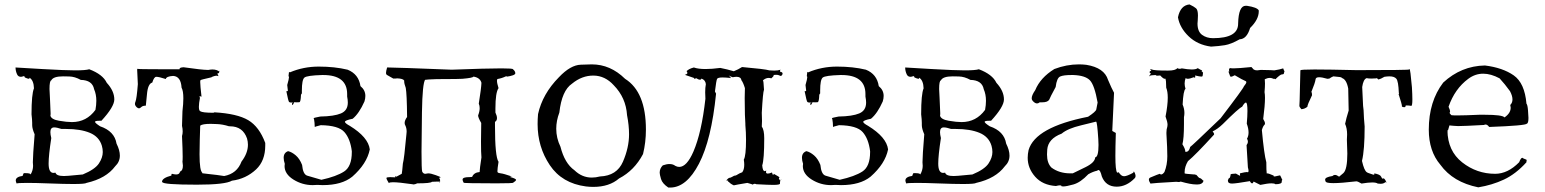

<svg xmlns="http://www.w3.org/2000/svg" viewBox="-20 -825 6962 865"><path d="M310 4Q364 4 370 -1Q458 -21 499 -76Q520 -96 520 -124Q520 -148 505 -178Q496 -234 431 -256Q408 -271 408 -276Q408 -281 429 -281H437Q495 -344 495 -377Q495 -415 461 -452Q443 -490 382 -513Q366 -508 318 -508Q275 -508 169 -514Q63 -520 50 -521Q50 -505 57 -490Q62 -479 74 -479Q78 -479 82 -480.5Q86 -482 87 -482Q91 -482 92 -476Q105 -470 110 -470Q113 -470 113 -473V-475Q132 -463 133 -427Q122 -401 122 -310Q125 -286 125 -271V-261Q125 -245 136 -220Q128 -122 128 -94L129 -78Q129 -58 118 -39Q117 -45 94 -45H87Q82 -35 82 -33Q82 -32 83 -32L85 -33Q51 -29 51 -12Q51 -5 56 3V2Q56 -1 103 -1Q139 -1 204.5 1.5Q270 4 310 4ZM268 -32Q234 -32 230 -47L221 -46Q199 -46 199 -88Q199 -125 211 -203Q207 -219 207 -230Q207 -251 224 -251Q236 -251 257 -244H278Q343 -244 385 -226.5Q427 -209 439 -168Q443 -154 443 -140Q443 -115 425.5 -88.5Q408 -62 353 -39L288 -33ZM304 -275Q281 -275 246 -281Q211 -287 207 -304Q208 -305 208 -314L205 -384L203 -424Q203 -461 211 -463Q220 -481 264 -481Q267 -481 292 -480.5Q317 -480 344 -465Q396 -464 404 -423Q414 -400 414 -371Q414 -352 410 -330Q370 -275 304 -275Z M867 7Q995 7 1025 -11Q1088 -19 1134 -62Q1175 -101 1175 -169V-181Q1148 -254 1098.5 -283.5Q1049 -313 946 -319L949 -320Q949 -319 941 -317Q892 -317 882 -324Q876 -327 876 -344Q876 -359 881 -385Q878 -388 878 -389Q878 -391 884 -391H889L884 -395L888 -388Q882 -440 882 -456Q882 -462 883.5 -464Q885 -466 934 -477Q933 -479 931 -479Q929 -479 925 -475Q947 -484 956 -484Q959 -484 961 -483L963 -482Q964 -482 964 -483L959 -494Q968 -494 968 -503L967 -510Q969 -501 970 -501Q958 -512 937 -512Q929 -512 919 -510H916Q891 -510 807 -522Q789 -521 789 -515V-513H706Q600 -513 599 -515Q598 -515 598 -509L601 -446Q596 -380 590 -366Q588 -362 588 -357Q588 -349 597 -341Q602 -337 606 -337Q611 -337 617 -343Q623 -349 637 -349L642 -399Q646 -448 666 -453Q674 -479 684 -479Q696 -479 727 -469Q729 -481 760 -483Q795 -481 798 -430Q806 -416 806 -382Q806 -358 802 -324Q800 -278 800 -258Q803 -245 803 -233Q803 -222 800 -212Q803 -148 803 -119Q803 -102 802 -97L804 -79Q804 -56 791 -52Q789 -39 774 -39Q768 -39 759 -41L755 -42Q752 -42 752 -34Q710 -23 710 -6Q710 -5 711 -5Q713 7 867 7ZM990 -32Q959 -37 920 -41Q889 -44 889 -46L892 -47Q879 -54 879 -130Q879 -141 880 -195Q881 -249 882 -259Q892 -267 929 -267Q934 -267 958.5 -266Q983 -265 1012 -256H1016Q1074 -256 1093 -201Q1097 -187 1097 -173Q1097 -135 1068 -97Q1048 -43 990 -32Z M1434 9Q1520 9 1567 -29Q1633 -87 1646 -152Q1639 -207 1556 -258Q1534 -270 1534 -276Q1534 -283 1569 -290Q1598 -314 1622 -368Q1626 -381 1626 -393Q1626 -419 1604 -437Q1596 -491 1546 -511Q1488 -525 1416 -525Q1347 -525 1286 -499L1282 -501Q1280 -489 1280 -484Q1280 -480 1281 -480Q1282 -480 1282 -478Q1282 -470 1274 -442L1277 -416Q1275 -414 1272 -414H1270Q1279 -368 1282.5 -365.5Q1286 -363 1292 -363Q1297 -363 1306 -365Q1300 -352 1297 -352H1296V-365L1317 -364Q1322 -364 1328.5 -364.5Q1335 -365 1336 -398Q1339 -404 1340 -404V-417Q1340 -466 1351.5 -475.5Q1363 -485 1431 -487H1436Q1544 -487 1544 -401V-390Q1547 -375 1547 -363Q1547 -327 1516 -314Q1485 -301 1423 -300Q1393 -294 1393 -293Q1395 -291 1397 -272L1398 -253Q1398 -254 1425 -261Q1505 -260 1531.5 -230Q1558 -200 1565 -144V-140Q1565 -75 1530.5 -52.5Q1496 -30 1428 -15Q1384 -28 1364.5 -33.5Q1345 -39 1341 -82Q1330 -110 1312.5 -125Q1295 -140 1278 -144Q1258 -137 1258 -114Q1258 -102 1263 -87L1262 -77Q1262 -41 1302 -16Q1342 9 1389 9L1409 8Z M1843 6Q1849 6 1860 1Q1921 1 1926 -6L1952 -7Q1961 -7 1964 -6Q1960 -2 1959 -2Q1959 -4 1962 -10L1963 -13Q1963 -17 1958 -24Q1965 -25 1965 -26Q1965 -27 1961 -29Q1957 -31 1943 -36Q1921 -44 1909 -44L1896 -42Q1887 -42 1882 -52Q1879 -63 1879 -141Q1879 -188 1881 -319.5Q1883 -451 1896 -467L1890 -465H1892Q1895 -465 1911.5 -467Q1928 -469 2019 -469H2030L2063 -470Q2111 -474 2113 -480Q2143 -475 2149 -452Q2148 -426 2137 -358Q2141 -349 2141 -338Q2141 -323 2134 -305Q2134 -295 2148 -271L2147 -187Q2147 -135 2149 -116Q2141 -63 2141 -52V-50Q2115 -48 2107 -28L2095 -27H2093Q2064 -27 2064 -16Q2064 -10 2069 -2H2068Q2068 1 2217 1Q2292 1 2292 -2Q2305 -10 2305 -15Q2305 -17 2298.5 -20.5Q2292 -24 2276 -28L2286 -30Q2248 -43 2236.5 -44Q2225 -45 2222 -49Q2221 -50 2221 -54Q2221 -65 2226 -96Q2210 -119 2210 -259V-276Q2219 -281 2219 -293Q2219 -303 2212 -318V-337Q2212 -408 2226 -428Q2219 -450 2219 -461Q2219 -466 2221 -469Q2240 -472 2259 -481H2265Q2265 -480 2260 -479Q2301 -485 2301.5 -494.5Q2302 -504 2291 -513Q2291 -517 2239 -517Q2172 -517 2015 -511Q1762 -521 1729 -521H1724Q1719 -504 1719 -496Q1719 -490 1723 -487.5Q1727 -485 1752 -471Q1766 -471 1769 -472Q1796 -471 1801 -462V-458Q1801 -448 1808 -429Q1813 -402 1814 -298Q1803 -283 1803 -271Q1803 -265 1806 -260Q1812 -248 1812 -232L1811 -220Q1801 -109 1795 -88Q1792 -52 1790 -42L1766 -29L1761 -31Q1760 -31 1760 -30L1761 -26L1738 -27Q1721 -27 1721 -23Q1721 -17 1732 0Q1734 -4 1750 -4Q1776 -4 1838 5Q1840 6 1843 6Z M2653 17Q2725 17 2769 -21Q2838 -57 2877 -131Q2890 -184 2890 -241Q2890 -411 2796 -470Q2730 -535 2646 -535Q2643 -535 2596.5 -533.5Q2550 -532 2498 -477Q2424 -402 2404 -311Q2402 -288 2402 -266Q2402 -163 2457 -81Q2512 1 2620 15Q2637 17 2653 17ZM2646 -25Q2602 -25 2568 -58Q2524 -89 2505 -164Q2486 -203 2486 -245Q2486 -281 2500 -318Q2511 -417 2557 -448Q2602 -485 2654 -484.5Q2706 -484 2745 -441Q2800 -385 2805 -306Q2814 -260 2814 -220Q2814 -160 2786.5 -96.5Q2759 -33 2683 -30Q2664 -25 2646 -25Z M2999 20Q3073 20 3129 -87.5Q3185 -195 3206 -403L3201 -413Q3207 -463 3210.5 -469.5Q3214 -476 3235 -476Q3248 -476 3268 -474L3271 -473Q3272 -473 3272 -474Q3272 -477 3263 -485Q3274 -479 3281 -477Q3291 -479 3298 -479Q3318 -479 3320 -464Q3328 -454 3336 -428Q3335 -413 3335 -383L3336 -308Q3338 -280 3338 -268V-262Q3341 -229 3341 -196Q3341 -122 3331 -106Q3333 -93 3333 -83Q3333 -61 3324 -49Q3312 -45 3298 -36L3289 -32V-33L3296 -38Q3272 -24 3268 -24H3266Q3264 -24 3258.5 -19Q3253 -14 3253 -12Q3253 -11 3255 -11Q3258 -11 3265 -14Q3259 -12 3259 -10Q3259 -7 3264 -5Q3272 4 3286 10Q3293 8 3347 -1Q3372 6 3372 7H3371Q3375 3 3380 3Q3383 3 3388 5Q3443 8 3464 8Q3494 8 3494 2V-1Q3494 -14 3501 -18Q3498 -12 3495 -12Q3493 -12 3490 -19L3489 -21Q3489 -24 3492 -25Q3492 -28 3466 -42Q3465 -37 3463 -37Q3461 -37 3458 -48Q3446 -43 3439 -43Q3431 -43 3431 -50L3432 -57Q3428 -54 3425 -54Q3416 -54 3414 -80Q3423 -107 3423 -202Q3423 -240 3412 -255Q3413 -264 3413 -280L3412 -317Q3417 -409 3422 -421Q3420 -463 3417 -463Q3430 -474 3443 -474Q3449 -474 3455 -472Q3466 -482 3466 -485Q3466 -487 3463 -487L3476 -488Q3486 -488 3490.5 -485.5Q3495 -483 3497 -483Q3503 -483 3506 -493Q3503 -501 3502 -501Q3501 -501 3500 -499Q3494 -502 3494 -505Q3494 -508 3497 -511Q3485 -507 3468 -507L3446 -508Q3426 -514 3323 -523Q3306 -512 3286 -504Q3256 -513 3225 -519Q3187 -514 3159 -514Q3125 -514 3106 -521Q3082 -515 3072 -503Q3072 -506 3073 -506Q3074 -506 3077 -496Q3076 -490 3065 -489L3070 -488L3066 -487H3068Q3070 -487 3106 -474Q3107 -470 3110 -470Q3112 -470 3116 -473Q3127 -466 3133 -466Q3139 -466 3140 -471Q3158 -465 3160 -446Q3157 -430 3157 -409L3158 -380Q3141 -228 3104 -142Q3074 -73 3040 -73Q3031 -73 3022 -78Q3012 -86 2996 -86Q2983 -86 2966 -80Q2952 -66 2952 -47Q2952 -39 2958 -18.5Q2964 2 2991 20Z M3769 9Q3855 9 3902 -29Q3968 -87 3981 -152Q3974 -207 3891 -258Q3869 -270 3869 -276Q3869 -283 3904 -290Q3933 -314 3957 -368Q3961 -381 3961 -393Q3961 -419 3939 -437Q3931 -491 3881 -511Q3823 -525 3751 -525Q3682 -525 3621 -499L3617 -501Q3615 -489 3615 -484Q3615 -480 3616 -480Q3617 -480 3617 -478Q3617 -470 3609 -442L3612 -416Q3610 -414 3607 -414H3605Q3614 -368 3617.5 -365.5Q3621 -363 3627 -363Q3632 -363 3641 -365Q3635 -352 3632 -352H3631V-365L3652 -364Q3657 -364 3663.5 -364.5Q3670 -365 3671 -398Q3674 -404 3675 -404V-417Q3675 -466 3686.5 -475.5Q3698 -485 3766 -487H3771Q3879 -487 3879 -401V-390Q3882 -375 3882 -363Q3882 -327 3851 -314Q3820 -301 3758 -300Q3728 -294 3728 -293Q3730 -291 3732 -272L3733 -253Q3733 -254 3760 -261Q3840 -260 3866.5 -230Q3893 -200 3900 -144V-140Q3900 -75 3865.5 -52.5Q3831 -30 3763 -15Q3719 -28 3699.5 -33.5Q3680 -39 3676 -82Q3665 -110 3647.5 -125Q3630 -140 3613 -144Q3593 -137 3593 -114Q3593 -102 3598 -87L3597 -77Q3597 -41 3637 -16Q3677 9 3724 9L3744 8Z M4318 4Q4372 4 4378 -1Q4466 -21 4507 -76Q4528 -96 4528 -124Q4528 -148 4513 -178Q4504 -234 4439 -256Q4416 -271 4416 -276Q4416 -281 4437 -281H4445Q4503 -344 4503 -377Q4503 -415 4469 -452Q4451 -490 4390 -513Q4374 -508 4326 -508Q4283 -508 4177 -514Q4071 -520 4058 -521Q4058 -505 4065 -490Q4070 -479 4082 -479Q4086 -479 4090 -480.5Q4094 -482 4095 -482Q4099 -482 4100 -476Q4113 -470 4118 -470Q4121 -470 4121 -473V-475Q4140 -463 4141 -427Q4130 -401 4130 -310Q4133 -286 4133 -271V-261Q4133 -245 4144 -220Q4136 -122 4136 -94L4137 -78Q4137 -58 4126 -39Q4125 -45 4102 -45H4095Q4090 -35 4090 -33Q4090 -32 4091 -32L4093 -33Q4059 -29 4059 -12Q4059 -5 4064 3V2Q4064 -1 4111 -1Q4147 -1 4212.5 1.5Q4278 4 4318 4ZM4276 -32Q4242 -32 4238 -47L4229 -46Q4207 -46 4207 -88Q4207 -125 4219 -203Q4215 -219 4215 -230Q4215 -251 4232 -251Q4244 -251 4265 -244H4286Q4351 -244 4393 -226.5Q4435 -209 4447 -168Q4451 -154 4451 -140Q4451 -115 4433.5 -88.5Q4416 -62 4361 -39L4296 -33ZM4312 -275Q4289 -275 4254 -281Q4219 -287 4215 -304Q4216 -305 4216 -314L4213 -384L4211 -424Q4211 -461 4219 -463Q4228 -481 4272 -481Q4275 -481 4300 -480.5Q4325 -480 4352 -465Q4404 -464 4412 -423Q4422 -400 4422 -371Q4422 -352 4418 -330Q4378 -275 4312 -275Z M5011 16Q5055 16 5092 -22Q5096 -26 5096 -32Q5096 -37 5093 -44.5Q5090 -52 5088 -52Q5086 -52 5086 -47Q5057 -31 5044 -31Q5031 -31 5020 -49L5013 -47Q5005 -57 5005 -122Q5005 -160 5007 -226L4991 -235Q4998 -373 4999 -407Q4988 -427 4972 -465Q4955 -520 4874 -533Q4857 -535 4841 -535Q4785 -535 4730 -514Q4667 -475 4644 -419Q4628 -396 4628 -382Q4628 -375 4633 -370Q4643 -359 4652 -359Q4658 -359 4664 -364H4675Q4700 -364 4707 -376Q4710 -385 4736 -433Q4741 -474 4756.5 -480.5Q4772 -487 4806 -487H4816Q4869 -485 4890 -463.5Q4911 -442 4925 -363Q4921 -342 4919 -332Q4917 -322 4882 -299Q4644 -252 4614 -149Q4610 -131 4610 -114Q4610 -67 4643.5 -29Q4677 9 4737 13Q4749 10 4755 10Q4762 10 4762 13V14L4770 15Q4784 15 4816 6Q4848 -3 4883 -40Q4904 -52 4923 -56Q4926 -59 4929 -59Q4937 -59 4944 -30Q4962 16 5011 16ZM4813 -44H4802Q4752 -44 4717 -70Q4697 -90 4697 -129L4698 -151Q4702 -200 4763 -223Q4790 -246 4851 -260.5Q4912 -275 4918 -277Q4923 -277 4928 -199L4929 -172Q4929 -118 4914 -116Q4913 -93 4870.5 -72Q4828 -51 4813 -44Z M5658 8Q5691 1 5708 1Q5722 1 5726 5Q5755 5 5755 -7V-9L5753 -5L5757 -17L5756 -18L5759 -10Q5748 -35 5747 -35Q5744 -35 5735 -32.5Q5726 -30 5721 -30Q5718 -30 5718 -32V-34Q5695 -44 5689 -44Q5687 -44 5687 -43V-42Q5685 -56 5685 -94Q5675 -130 5665 -239Q5670 -257 5677 -263Q5679 -265 5679 -269Q5679 -276 5671 -289Q5679 -350 5679 -384Q5679 -400 5677 -410Q5679 -433 5679 -449L5678 -468Q5690 -474 5701 -474Q5711 -474 5720 -468L5718 -470L5719 -471L5726 -468Q5748 -490 5756 -490H5758Q5763 -490 5765 -495L5764 -494L5767 -505Q5765 -505 5761 -517Q5747 -512 5721 -508Q5719 -509 5660 -510L5644 -508Q5634 -508 5628 -512L5618 -523Q5559 -517 5537 -517Q5528 -517 5525 -518H5523Q5517 -518 5517 -510L5518 -501L5516 -504Q5515 -504 5515 -501Q5522 -479 5525 -479Q5530 -479 5543 -486Q5580 -464 5591 -460Q5595 -459 5595 -455Q5595 -449 5584 -436Q5583 -428 5479 -292Q5349 -167 5342 -163Q5337 -141 5323 -141H5320V-143Q5320 -154 5307 -175Q5314 -200 5314 -266V-297Q5316 -307 5316 -316Q5316 -335 5308 -354Q5311 -417 5321 -425Q5317 -437 5317 -449Q5317 -462 5322 -474Q5324 -470 5331 -470Q5340 -470 5358 -477L5362 -475Q5365 -475 5365 -479L5364 -485Q5385 -480 5392 -480Q5393 -480 5396 -480.5Q5399 -481 5400 -498L5389 -508Q5394 -504 5396 -504V-505L5394 -509H5393Q5391 -509 5376 -518Q5369 -512 5349 -512Q5332 -512 5304 -517Q5299 -515 5295 -515Q5289 -515 5284 -518Q5276 -507 5242 -507Q5179 -507 5169 -512L5163 -514H5162Q5162 -512 5167 -507Q5159 -504 5159 -500Q5159 -497 5165 -494Q5157 -483 5157 -481H5158L5161 -484Q5164 -486 5187 -487Q5187 -484 5194 -484L5207 -485Q5221 -470 5227 -470Q5229 -470 5230 -471Q5234 -465 5234 -430Q5241 -413 5241 -385Q5241 -351 5231 -300Q5240 -276 5240 -263Q5240 -258 5239 -254Q5235 -243 5235 -228V-222Q5239 -157 5239 -121Q5239 -82 5226 -50Q5218 -39 5211 -39Q5208 -39 5205 -42L5191 -37L5162 -25Q5156 -22 5156 -16Q5156 -9 5163 2Q5172 0 5279 -6L5290 -5Q5296 -5 5299 -7Q5345 6 5368 6H5376Q5395 6 5402 -8L5400 -5L5402 -11L5401 -15L5403 -9Q5391 -22 5386 -22.5Q5381 -23 5370 -37L5358 -40L5360 -39Q5317 -42 5317 -44V-50Q5317 -74 5332 -99Q5366 -127 5449 -218L5450 -221Q5450 -225 5443 -233Q5465 -243 5489 -266Q5561 -338 5576 -344Q5587 -363 5593 -363Q5600 -363 5600 -325Q5600 -301 5597 -268Q5605 -246 5605 -228Q5605 -212 5598 -200Q5602 -194 5602 -187Q5602 -179 5596 -171L5602 -71Q5605 -61 5605 -55Q5605 -49 5601 -49L5598 -50Q5590 -50 5566 -44L5567 -33Q5565 -33 5548 -43Q5524 -42 5524 -39V-36Q5524 -31 5517 -17Q5522 -18 5522 -20L5521 -22L5519 -23Q5515 -23 5512 -13V-11Q5512 2 5530 2Q5547 2 5611 -9Q5616 1 5621 1Q5625 1 5628 -7ZM5436 -615Q5471 -617 5498.5 -621.5Q5526 -626 5565 -648Q5597 -649 5612 -699Q5651 -737 5651 -774V-778Q5644 -792 5597 -799H5592Q5560 -799 5558 -719V-718Q5558 -653 5445 -653Q5416 -653 5395.5 -668Q5375 -683 5375 -719L5376 -732L5377 -755Q5377 -780 5368.5 -787.5Q5360 -795 5339 -805Q5298 -801 5287 -747Q5295 -700 5335 -661.5Q5375 -623 5436 -615Z M6200 3Q6215 3 6223 -6Q6223 -2 6224 -2Q6225 -2 6226 -4Q6222 -15 6214 -22Q6212 -20 6210 -20Q6206 -20 6202 -29.5Q6198 -39 6171 -44L6172 -41Q6172 -38 6169 -38H6167Q6139 -47 6138 -49Q6126 -56 6116 -100Q6128 -149 6128 -255Q6124 -299 6124 -313Q6124 -327 6121 -348L6117 -433Q6122 -468 6137 -473Q6145 -471 6158 -471L6180 -472L6182 -473Q6185 -473 6189 -467Q6201 -469 6217 -479Q6230 -481 6240 -481Q6262 -481 6271 -470Q6280 -459 6282 -407L6283 -405Q6283 -403 6281 -401Q6296 -355 6296 -347V-345H6295Q6302 -342 6306 -342Q6313 -342 6313 -350Q6329 -350 6338 -348Q6343 -348 6343 -377Q6343 -398 6341 -432Q6334 -514 6330 -514L6328 -512Q6326 -509 6092 -509Q5966 -512 5902 -512Q5839 -512 5838.5 -508Q5838 -504 5836.5 -429Q5835 -354 5834 -349V-348Q5834 -343 5843 -333Q5858 -334 5870 -344Q5870 -353 5891 -396Q5891 -407 5888 -411Q5905 -452 5907 -468Q5908 -477 5923 -477Q5936 -477 5960 -470L5969 -471Q5977 -477 5987 -481Q6025 -478 6025 -475Q6025 -474 6024 -474Q6046 -469 6054 -426Q6055 -404 6056 -327Q6045 -292 6040 -267Q6049 -247 6049 -219L6048 -196L6050 -133Q6050 -61 6032 -45L6013 -29Q6002 -37 5994 -37Q5988 -37 5983 -32Q5950 -27 5950 -16Q5950 -12 5952 -8Q5953 0 5987 0Q6022 0 6090 -8H6091Q6097 -8 6114 2Q6144 -3 6162 -3Q6180 -3 6187 2Z M6640 19Q6702 9 6755.5 -16Q6809 -41 6857 -94V-98Q6857 -101 6858 -103V-104Q6858 -106 6851 -108Q6844 -110 6839 -114H6838Q6832 -114 6824 -94Q6773 -42 6716 -42Q6633 -42 6567.5 -93.5Q6502 -145 6501 -238L6502 -239Q6503 -239 6503 -238L6501 -229Q6507 -252 6510 -260Q6526 -258 6549 -257Q6577 -257 6666 -262Q6669 -264 6673 -264Q6681 -264 6689 -253Q6854 -259 6859 -268Q6866 -270 6866 -294Q6866 -302 6864 -327.5Q6862 -353 6857 -358Q6849 -451 6799.5 -485.5Q6750 -520 6670 -530Q6563 -528 6482 -453Q6417 -368 6417 -241Q6417 -144 6469 -83Q6526 -4 6640 19ZM6758 -296Q6749 -308 6669 -308H6644Q6579 -305 6546 -305Q6527 -305 6519 -306Q6511 -313 6511 -317Q6511 -319 6512 -320Q6513 -321 6513 -323Q6513 -329 6506 -344Q6534 -425 6595 -470Q6626 -493 6662 -493Q6697 -493 6736 -472Q6760 -446 6783 -414Q6794 -393 6794 -377Q6794 -362 6784 -352L6786 -340Q6786 -315 6758 -296Z"/></svg>

Font: Xiaobo Songti 小帛宋体
Style: Regular
Weight: 400
Version: Version 1.501;March 17, 2024;FontCreator 14.0.0.2814 64-bit